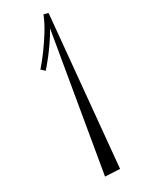

<svg xmlns="http://www.w3.org/2000/svg" viewBox="-167 -655 531 684"><g transform="rotate(-30 98.0 -313.5)"><path d="M108.9 -6.8 48.8 -9.8 143.1 -564.9Q128.9 -540 113.5 -517.8Q98.1 -495.6 85.2 -479Q72.3 -462.4 63.5 -452.4Q54.7 -442.4 54.2 -441.9L40 -455.1Q61 -479 80.6 -505.9Q97.7 -529.3 116.2 -558.6Q134.8 -587.9 147.9 -620.1L166 -615.2Z"/></g></svg>

Font: Clicker Script
Style: Regular
Weight: 400
Designer: Astigmatic (AOETI)
Foundry: Astigmatic (AOETI)
Version: Version 1.000